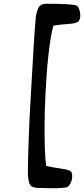

<svg xmlns="http://www.w3.org/2000/svg" viewBox="-20 -800 449 1026"><path d="M178 204Q146 202 137.5 181Q129 160 129 118Q129 65 133 -50.5Q137 -166 145 -296Q161 -591 171 -707Q176 -742 187 -761Q198 -780 227 -780Q366 -780 389 -770Q398 -766 403.5 -750Q409 -734 409 -717Q409 -691 395 -682.5Q381 -674 345 -672Q301 -669 265 -663Q249 -601 238.5 -503Q228 -405 223 -296Q218 -199 218 -108Q218 26 227 87Q271 96 306 101Q341 106 353.5 112.5Q366 119 366 140Q366 159 358 177Q350 195 338 200Q320 206 256 206Q228 206 178 204Z"/></svg>

Font: AkayaTelivigala
Style: Regular
Weight: 400
Designer: Vaishnavi Murthy Yerkadithaya ( vaishnavimurthy@gmail.com ), Juan Luis Blanco Aristondo ( juan@blancoletters.com )
Version: Version 1.000